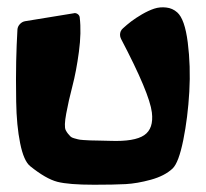

<svg xmlns="http://www.w3.org/2000/svg" viewBox="-20 -494 559 521"><path d="M48.3 -436.5 180.2 -458Q180.7 -458 181.6 -458.3Q182.6 -458.5 182.6 -458.5Q187.5 -458.5 191.7 -455.1Q195.8 -451.7 196.3 -446.8Q201.2 -406.2 194.1 -353.3Q187 -300.3 176.5 -260.3Q166 -220.2 159.7 -185.8Q153.3 -151.4 158.2 -141.1Q161.1 -135.3 164.6 -131.1Q168 -127 171.1 -123.8Q174.3 -120.6 180.7 -118.9Q187 -117.2 191.4 -116Q195.8 -114.7 206.8 -114Q217.8 -113.3 225.1 -113Q232.4 -112.8 249.8 -112.5Q267.1 -112.3 279.3 -111.8Q345.2 -109.4 371.3 -127.2Q397.5 -145 392.1 -189Q385.7 -241.2 308.6 -388.2Q305.7 -394 305.7 -399.4Q305.7 -410.2 313.5 -417Q324.2 -426.8 335.9 -435.8Q347.7 -444.8 365.2 -455.1Q382.8 -465.3 398.4 -470.5Q414.1 -475.6 431.2 -473.6Q448.2 -471.7 460.9 -460.4Q481.4 -442.4 489.5 -378.7Q497.6 -314.9 493.7 -245.1Q489.7 -175.3 477.3 -113.8Q464.8 -52.2 448.2 -36.6Q426.8 -16.6 389.4 -6.3Q352.1 3.9 320.8 5.6Q289.6 7.3 235.4 7.3Q166.5 7.3 135.5 -0.7Q104.5 -8.8 62 -43Q44.4 -57.1 34.7 -105.2Q24.9 -153.3 23.9 -218.5Q22.9 -283.7 23.9 -327.6Q24.9 -371.6 27.3 -413.6Q27.8 -421.9 33.9 -428.5Q40 -435.1 48.3 -436.5Z"/></svg>

Font: Some Time Later
Style: Regular
Weight: 400
Version: Version 003.300